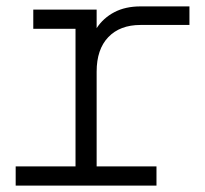

<svg xmlns="http://www.w3.org/2000/svg" viewBox="-20 -580 640 600"><path d="M29 0V-60H216V-490H84V-550H282V-492Q303 -524 337.5 -542Q372 -560 419 -560H572V-502H419Q355 -502 318.5 -464Q282 -426 282 -356V-60H469V0Z"/></svg>

Font: Tiny ExtraLight
Style: Regular
Weight: 200
Monospace: yes
Designer: Philipp Nurullin, Konstantin Bulenkov
Foundry: JetBrains
Version: Version 2.251; ttfautohint (v1.8.4.7-5d5b)